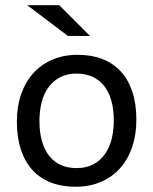

<svg xmlns="http://www.w3.org/2000/svg" viewBox="-20 -710 590 739"><path d="M504.9 -249C504.9 -289.4 499.8 -325.2 489.5 -356.4C479.2 -387.7 464.4 -413.8 445.1 -434.8C425.7 -455.8 402.1 -471.8 374.3 -482.7C346.4 -493.6 314.9 -499 279.8 -499C243 -499 210.1 -492.8 181.2 -480.2C152.2 -467.7 127.6 -450.1 107.4 -427.5C87.2 -404.9 71.8 -377.8 61 -346.4C50.3 -315 44.9 -280.3 44.9 -242.2C44.9 -201.5 50 -165.5 60.3 -134.3C70.6 -103 85.4 -76.8 104.7 -55.7C124.1 -34.5 147.7 -18.5 175.5 -7.6C203.4 3.3 234.9 8.8 270 8.8C306.8 8.8 339.7 2.5 368.7 -10C397.6 -22.5 422.2 -40.1 442.4 -62.7C462.6 -85.4 478 -112.5 488.8 -144.3C499.5 -176 504.9 -210.9 504.9 -249ZM418 -245.1C418 -220.7 415.3 -197.5 409.9 -175.5C404.5 -153.6 396.1 -134.3 384.5 -117.7C373 -101.1 358.2 -87.8 340.1 -77.9C322 -68 300.3 -63 274.9 -63C252.8 -63 232.9 -66.8 215.3 -74.5C197.8 -82.1 182.8 -93.5 170.4 -108.6C158 -123.8 148.5 -142.7 141.8 -165.5C135.2 -188.3 131.8 -214.8 131.8 -245.1C131.8 -269.2 134.5 -292.2 139.9 -314.2C145.3 -336.2 153.7 -355.5 165.3 -372.1C176.8 -388.7 191.7 -401.9 209.7 -411.9C227.8 -421.8 249.5 -426.8 274.9 -426.8C296.7 -426.8 316.5 -422.9 334.2 -415.3C352 -407.6 367 -396.2 379.4 -381.1C391.8 -366 401.3 -347.1 408 -324.5C414.6 -301.8 418 -275.4 418 -245.1ZM326.2 -571.8 208 -689.9H85L241.2 -571.8ZM0 -490.2Z"/></svg>

Font: CodeNewRoman Nerd Font Mono
Style: Regular
Weight: 400
Monospace: yes
Designer: Sam Radian
Foundry: Code New Roman
Version: Version 2.00 November 29, 2014;Nerd Fonts 3.2.1